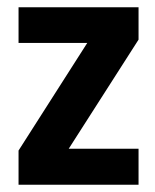

<svg xmlns="http://www.w3.org/2000/svg" viewBox="-20 -508 426 528"><path d="M169 -99H361V0H31V-94L220 -390H31V-488H361V-399Z"/></svg>

Font: Squada One
Style: Regular
Weight: 400
Version: Version 1.001